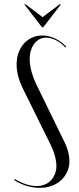

<svg xmlns="http://www.w3.org/2000/svg" viewBox="-20 -873 372 900"><path d="M244.4 -95.6Q244.4 -74.8 237.4 -57.1Q230.4 -39.5 218.1 -26.9Q205.9 -14.2 188.8 -7.6Q171.8 -0.9 151.6 -0.9Q128.9 -0.9 103.2 -8.9Q77.6 -17 49.6 -33.5L46.6 -28.5Q75.6 -10.5 106.1 -1.5Q136.6 7.5 166.6 7.5Q196.8 7.5 222.2 -1.8Q247.6 -11 266.1 -27.9Q284.6 -44.9 295 -68Q305.4 -91.1 305.4 -118.6Q305.4 -138.9 299.9 -160.2Q294.4 -181.5 283.8 -203.8L154 -469.9Q136.6 -505 127.9 -536.8Q119.2 -568.6 119.2 -596.2Q119.2 -618.4 125 -636.8Q130.8 -655.2 141.1 -668.6Q151.5 -681.9 165.5 -689.2Q179.5 -696.6 196.4 -696.6Q218 -696.6 241.9 -684.7Q265.8 -672.8 286.4 -650.6L290.4 -654.6Q265.9 -680 237 -693.2Q208.1 -706.5 178.2 -706.5Q151.8 -706.5 129.7 -696.4Q107.6 -686.4 91.5 -667.9Q75.4 -649.5 66.6 -624.8Q57.8 -600.1 57.8 -570.2Q57.8 -544.8 65 -517.1Q72.2 -489.5 86.1 -460.1L213.2 -202.9Q229 -172.1 236.5 -145.1Q244 -118.1 244.4 -95.6ZM93.8 -853 176.8 -745.2H182.8L266 -853H260L179.4 -792.6L99.8 -853Z"/></svg>

Font: Moniqa Black
Style: Regular
Weight: 900
Designer: Rajesh Rajput
Foundry: Rajesh Rajput
Version: Version 1.000